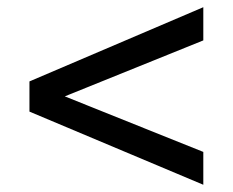

<svg xmlns="http://www.w3.org/2000/svg" viewBox="-20 -513 640 528"><path d="M61 -206.1V-289.1L539.1 -493.2V-401.9L158.2 -248L539.1 -95.2V-4.9Z"/></svg>

Font: Linguistics Pro
Style: Bold
Weight: 700
Designer: Stefan Peev, Context Ltd
Foundry: Stefan Peev, Context Ltd
Version: Version 001.000